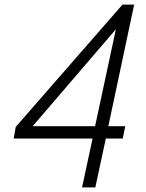

<svg xmlns="http://www.w3.org/2000/svg" viewBox="-20 -820 640 840"><path d="M339 0 385 -214H40L49 -265L516 -800H567L454 -268H528L517 -214H443L397 0ZM123 -268H396L487 -692Z"/></svg>

Font: Victor Mono Thin ExtraLight
Style: Italic
Weight: 250
Italic angle: -12°
Monospace: yes
Version: Version 1.561;gftools[0.9.30]